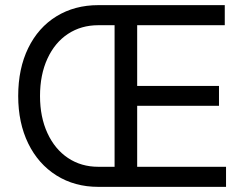

<svg xmlns="http://www.w3.org/2000/svg" viewBox="-20 -727 955 747"><path d="M50.8 -353.5Q50.8 -460 89.8 -540Q128.9 -620.1 199.7 -663.6Q270.5 -707 362.3 -707H460V-628.9H362.3Q295.9 -628.9 244.6 -595.2Q193.4 -561.5 164.6 -499Q135.7 -436.5 135.7 -353.5Q135.7 -271.5 164.6 -209Q193.4 -146.5 244.6 -112.3Q295.9 -78.1 362.3 -78.1H460V0H362.3Q270.5 0 199.7 -44.4Q128.9 -88.9 89.8 -168.9Q50.8 -249 50.8 -353.5ZM425.8 -707H854.5V-628.9H513.7V-392.6H832V-315.4H513.7V-78.1H859.4V0H425.8Z"/></svg>

Font: WEMIX Pretendard Variable
Style: Regular
Weight: 400
Designer: Base glyphs from Inter by Rasmus Andersson; Hangeul glyphs from Noto Sans CJK(Source Han Sans) by Jang Soo-young and Kan
Foundry: Kil Hyung-jin
Version: Version 1.000;Glyphs 3.2 (3208)